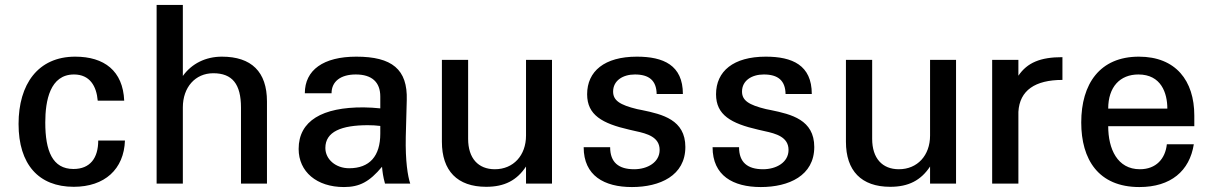

<svg xmlns="http://www.w3.org/2000/svg" viewBox="-20 -742 4902 776"><path d="M55 -241C55 -78 136 13 278 13C403 13 481 -58 485 -174H377C377 -103 344 -59 277 -59C192 -59 163 -132 163 -247C163 -335 182 -441 279 -441C343 -441 370 -394 375 -335H482C477 -456 401 -513 284 -513C133 -513 55 -401 55 -241Z M719 -308C719 -389 769 -446 842 -446C919 -446 954 -402 954 -307V0H1059V-332C1059 -452 996 -513 877 -513C811 -513 755 -485 719 -435V-722H613V0H719Z M1517 -202C1517 -111 1474 -62 1391 -62C1337 -62 1295 -98 1295 -144C1295 -210 1360 -236 1467 -236C1486 -236 1499 -235 1517 -233ZM1187 -140C1187 -48 1260 14 1370 14C1433 14 1473 -7 1524 -68C1526 -47 1528 -29 1536 0H1638C1628 -30 1618 -91 1620 -189L1624 -337C1628 -462 1564 -513 1420 -513C1287 -513 1212 -459 1212 -365H1320C1320 -413 1357 -441 1418 -441C1483 -441 1517 -410 1517 -352V-304C1496 -306 1472 -308 1450 -308C1283 -309 1187 -254 1187 -140Z M2211 -500H2106V-194C2106 -114 2055 -58 1980 -58C1913 -58 1872 -102 1872 -181V-500H1766V-169C1766 -52 1828 13 1945 13C2019 13 2069 -13 2106 -69V0H2211Z M2339 -147C2339 -32 2422 14 2534 14C2647 14 2750 -32 2750 -148C2750 -258 2657 -280 2575 -297L2555 -301C2485 -318 2458 -336 2458 -372C2458 -416 2497 -441 2546 -441C2603 -441 2633 -417 2634 -362H2740C2740 -479 2661 -513 2554 -513C2423 -513 2353 -454 2353 -361C2353 -277 2414 -243 2523 -218L2549 -212C2596 -202 2646 -188 2646 -136C2646 -86 2597 -58 2543 -58C2480 -58 2446 -86 2446 -147Z M2860 -147C2860 -32 2943 14 3055 14C3168 14 3271 -32 3271 -148C3271 -258 3178 -280 3096 -297L3076 -301C3006 -318 2979 -336 2979 -372C2979 -416 3018 -441 3067 -441C3124 -441 3154 -417 3155 -362H3261C3261 -479 3182 -513 3075 -513C2944 -513 2874 -454 2874 -361C2874 -277 2935 -243 3044 -218L3070 -212C3117 -202 3167 -188 3167 -136C3167 -86 3118 -58 3064 -58C3001 -58 2967 -86 2967 -147Z M3844 -500H3739V-194C3739 -114 3688 -58 3613 -58C3546 -58 3505 -102 3505 -181V-500H3399V-169C3399 -52 3461 13 3578 13C3652 13 3702 -13 3739 -69V0H3844Z M4096 -290C4101 -377 4164 -419 4274 -419V-511C4185 -511 4132 -489 4096 -436V-500H3990V0H4096Z M4350 -247C4350 -98 4419 14 4585 14C4712 14 4788 -51 4805 -159H4696C4690 -101 4653 -58 4587 -58C4496 -58 4459 -140 4459 -232H4807V-275C4807 -416 4732 -513 4583 -513C4425 -513 4350 -403 4350 -247ZM4459 -303C4459 -391 4507 -441 4581 -441C4673 -441 4698 -366 4698 -303Z"/></svg>

Font: Perun Medium
Style: Regular
Weight: 500
Foundry: Copyright (c) Stefan Peev, Context Ltd, 2016
Version: Version 1.089